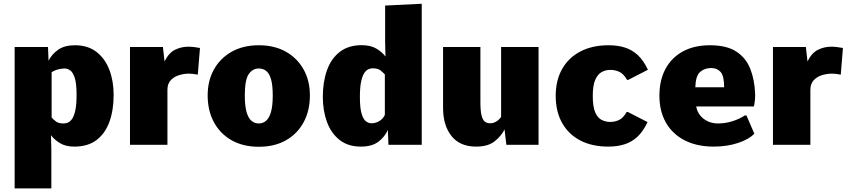

<svg xmlns="http://www.w3.org/2000/svg" viewBox="-20 -782 4585 1037"><path d="M59.1 235.4V-528.3H239.3L242.2 -454.1Q259.8 -489.3 294.2 -513.4Q328.6 -537.6 384.3 -537.6Q454.6 -537.6 501 -501.7Q547.4 -465.8 570.6 -405Q593.8 -344.2 593.8 -269.5Q593.8 -188 571.3 -125Q548.8 -62 502 -26.1Q455.1 9.8 381.8 9.8Q334 9.8 303.2 -9.3Q272.5 -28.3 255.4 -51.8L257.3 25.4V235.4ZM323.7 -115.2Q333.5 -115.2 345.5 -119.4Q357.4 -123.5 368.4 -138.4Q379.4 -153.3 386.5 -184.6Q393.6 -215.8 393.6 -269.5Q393.6 -332.5 383.3 -362.8Q373 -393.1 358.2 -402.6Q343.3 -412.1 330.1 -412.1Q317.9 -412.1 304.9 -409.7Q292 -407.2 280 -402.8Q268.1 -398.4 258.8 -391.6V-147.5Q268.1 -136.7 282 -126Q295.9 -115.2 323.7 -115.2Z M682.1 0V-528.3H859.9L868.7 -450.2Q891.6 -496.6 925.3 -513.2Q959 -529.8 997.1 -529.8Q1012.7 -529.8 1028.6 -527.8Q1044.4 -525.9 1060.1 -522.9L1048.3 -378.9Q1034.2 -381.8 1021 -383.1Q1007.8 -384.3 1000 -384.3Q975.6 -384.3 948.5 -376.5Q921.4 -368.7 902.8 -349.4Q884.3 -330.1 884.3 -296.4V0Z M1377.9 10.7Q1293 10.7 1231 -24.4Q1168.9 -59.6 1135.3 -122.1Q1101.6 -184.6 1101.6 -266.6Q1101.6 -346.2 1135.7 -407.2Q1169.9 -468.3 1231.9 -502.9Q1293.9 -537.6 1377.9 -537.6Q1461.9 -537.6 1523.7 -502.9Q1585.4 -468.3 1619.6 -407.2Q1653.8 -346.2 1653.8 -266.6Q1653.8 -184.6 1620.1 -122.1Q1586.4 -59.6 1524.7 -24.4Q1462.9 10.7 1377.9 10.7ZM1377.9 -115.2Q1399.9 -115.2 1416.7 -129.4Q1433.6 -143.6 1443.4 -176.5Q1453.1 -209.5 1453.1 -266.6Q1453.1 -322.3 1443.8 -354Q1434.6 -385.7 1417.7 -398.9Q1400.9 -412.1 1377.9 -412.1Q1343.8 -412.1 1323 -381.1Q1302.2 -350.1 1302.2 -266.6Q1302.2 -209 1312 -175.8Q1321.8 -142.6 1338.9 -128.9Q1356 -115.2 1377.9 -115.2Z M1929.2 9.8Q1859.9 9.8 1814.2 -26.1Q1768.6 -62 1746.1 -123Q1723.6 -184.1 1723.6 -258.8Q1723.6 -339.8 1746.1 -402.8Q1768.6 -465.8 1815.4 -502Q1862.3 -538.1 1934.6 -538.1Q1982.9 -537.6 2013.9 -518.8Q2044.9 -500 2062 -476.6L2060.1 -553.2V-752L2257.8 -761.7V0H2078.1L2074.7 -80.1Q2058.1 -42.5 2023.4 -16.4Q1988.8 9.8 1929.2 9.8ZM1984.9 -116.2Q2010.3 -116.2 2029.8 -128.7Q2049.3 -141.1 2058.6 -161.6V-379.9Q2048.8 -391.1 2034.7 -402.1Q2020.5 -413.1 1992.7 -413.1Q1982.9 -413.1 1971.2 -408.7Q1959.5 -404.3 1948.7 -389.4Q1938 -374.5 1930.9 -343.3Q1923.8 -312 1923.8 -258.3Q1923.8 -196.3 1933.6 -166Q1943.4 -135.7 1957.5 -126Q1971.7 -116.2 1984.9 -116.2Z M2551.3 9.8Q2463.9 9.8 2418.5 -47.4Q2373 -104.5 2373 -200.2V-528.3H2574.7V-228.5Q2574.7 -182.1 2581.1 -157.7Q2587.4 -133.3 2599.1 -124.8Q2610.8 -116.2 2627.4 -116.2Q2640.6 -116.2 2651.1 -120.8Q2661.6 -125.5 2670.7 -133.1Q2679.7 -140.6 2686.5 -149.9V-528.3H2888.7V0H2714.8L2705.1 -83Q2687.5 -47.4 2651.6 -18.8Q2615.7 9.8 2551.3 9.8Z M3265.6 9.8Q3177.7 9.8 3114 -23.4Q3050.3 -56.6 3015.9 -118.2Q2981.4 -179.7 2981.4 -264.2Q2981.4 -348.6 3016.4 -409.9Q3051.3 -471.2 3115.5 -504.4Q3179.7 -537.6 3267.6 -537.6Q3316.4 -537.6 3355.5 -525.1Q3394.5 -512.7 3425.3 -483.9Q3456.1 -455.1 3479.5 -405.3L3373 -350.6H3366.7Q3347.2 -384.8 3323.2 -395Q3299.3 -405.3 3273.4 -404.3Q3250.5 -404.3 3229.2 -392.6Q3208 -380.9 3194.8 -350.6Q3181.6 -320.3 3181.6 -264.2Q3181.6 -206.5 3194.3 -176.5Q3207 -146.5 3227.5 -135.5Q3248 -124.5 3271.5 -123.5Q3297.4 -122.6 3321.3 -132.8Q3345.2 -143.1 3364.7 -177.2H3371.1L3477.5 -122.6Q3454.1 -72.8 3423.3 -43.9Q3392.6 -15.1 3353.5 -2.7Q3314.5 9.8 3265.6 9.8Z M3835.4 9.8Q3744.1 9.8 3678.2 -23.9Q3612.3 -57.6 3576.9 -119.4Q3541.5 -181.2 3541.5 -265.1Q3541.5 -348.6 3574.2 -409.7Q3606.9 -470.7 3668.2 -504.2Q3729.5 -537.6 3814.5 -537.6Q3904.3 -537.6 3956.5 -503.7Q4008.8 -469.7 4032.2 -410.4Q4055.7 -351.1 4058.6 -273.9Q4058.6 -253.4 4057.1 -239.5Q4055.7 -225.6 4054.2 -217.8Q4052.7 -210 4051.8 -207H3740.2Q3744.6 -180.7 3760.7 -159.9Q3776.9 -139.2 3802 -127.2Q3827.1 -115.2 3857.9 -115.2Q3897 -115.2 3934.8 -127Q3972.7 -138.7 4002.4 -158.2H4011.7L4054.2 -60.1Q4024.4 -28.8 3965.1 -9.5Q3905.8 9.8 3835.4 9.8ZM3735.4 -310.5H3891.1Q3891.1 -371.6 3872.3 -393.1Q3853.5 -414.6 3821.3 -414.6Q3786.1 -414.6 3761.7 -393.8Q3737.3 -373 3735.4 -310.5Z M4154.8 0V-528.3H4332.5L4341.3 -450.2Q4364.3 -496.6 4397.9 -513.2Q4431.6 -529.8 4469.7 -529.8Q4485.4 -529.8 4501.2 -527.8Q4517.1 -525.9 4532.7 -522.9L4521 -378.9Q4506.8 -381.8 4493.7 -383.1Q4480.5 -384.3 4472.7 -384.3Q4448.2 -384.3 4421.1 -376.5Q4394 -368.7 4375.5 -349.4Q4356.9 -330.1 4356.9 -296.4V0Z"/></svg>

Font: Comme Black
Style: Regular
Weight: 900
Version: Version 1.000;gftools[0.9.27]